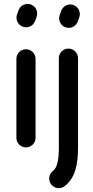

<svg xmlns="http://www.w3.org/2000/svg" viewBox="-20 -745 476 978"><path d="M161.1 -43V-445.3C161.1 -472.2 139.2 -494.1 112.3 -494.1C85.4 -494.1 63.5 -472.2 63.5 -445.3V-43C63.5 -16.1 85.4 5.9 112.3 5.9C139.2 5.9 161.1 -16.1 161.1 -43ZM158.7 -638.2 166.5 -659.7C168.5 -665 169.4 -670.4 169.4 -676.3C169.4 -703.1 147.5 -725.1 120.6 -725.1C99.6 -725.1 81.5 -711.9 74.7 -692.9L66.9 -671.4C64.9 -666 64 -660.6 64 -654.8C64 -627.9 85.9 -606 112.8 -606C133.8 -606 151.9 -619.1 158.7 -638.2ZM308.6 203.6C363.8 162.1 377.4 90.8 377.4 7.8V-448.7C377.4 -475.6 355.5 -497.6 328.6 -497.6C301.8 -497.6 279.8 -475.6 279.8 -448.7V7.8C279.8 73.2 270 110.4 250 125.5C238.3 134.3 230.5 148.4 230.5 164.6C230.5 191.4 252.4 213.4 279.3 213.4C290.5 213.4 300.8 209.5 308.6 203.6ZM376 -635.3 383.8 -656.7C385.7 -662.1 386.7 -667.5 386.7 -673.3C386.7 -700.2 364.7 -722.2 337.9 -722.2C316.9 -722.2 298.8 -709 292 -689.9L284.2 -668.5C282.2 -663.1 281.2 -657.7 281.2 -651.9C281.2 -625 303.2 -603 330.1 -603C351.1 -603 369.1 -616.2 376 -635.3Z"/></svg>

Font: Velvelyne Book
Style: Bold
Weight: 700
Designer: Manon Van der Borght et Mariel Nils
Foundry: Velvetyne
Version: Version 1.070;Glyphs 3.3.1 (3343)